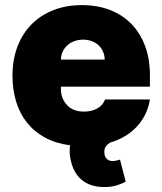

<svg xmlns="http://www.w3.org/2000/svg" viewBox="-20 -573 648 766"><path d="M29.8 -271.3Q29.8 -334.5 49.4 -386.4Q68.9 -438.2 105.1 -475.1Q141.3 -512.1 192.5 -532.3Q243.6 -552.6 306.8 -552.6Q368.6 -552.6 418.7 -533.2Q468.8 -513.8 504.1 -477.6Q539.4 -441.4 558.8 -389.6Q578.1 -337.7 578.1 -272.7V-227.3H223V-218.8Q223 -198.5 229.2 -182.7Q235.4 -166.9 247.5 -153.8Q271.3 -127.8 315.3 -127.8Q345.5 -127.8 368.1 -140.3Q390.6 -152.7 399.1 -176.1H578.1Q572.8 -143.1 558.9 -115.4Q545.1 -87.7 524.3 -66.1Q503.6 -44.4 476.9 -28.8Q450.3 -13.1 419 -3.9Q407.7 3.2 401.8 11.9Q396 20.6 396.3 32.7Q396 50.8 405.4 60.2Q414.8 69.6 429 69.6Q438.2 69.6 445.1 67.3Q452.1 65 458.8 63.9L481.5 152Q467.3 159.4 446.2 166.4Q425.1 173.3 396.3 173.3Q345.5 173.3 312.3 149.5Q279.1 125.7 265.6 79.5Q261 64.3 259.1 48.8Q257.1 33.4 258.5 17.4Q258.9 14.6 258.9 12.1Q258.9 9.6 259.6 6.7Q202.8 -0.7 159.8 -24Q116.8 -47.2 87.9 -83.5Q58.9 -119.7 44.4 -167.4Q29.8 -215.2 29.8 -271.3ZM223 -335.2H397.7Q397.4 -353.7 390.4 -368.4Q383.5 -383.2 372 -393.5Q360.4 -403.8 344.8 -409.3Q329.2 -414.8 311.1 -414.8Q293.7 -414.8 277.9 -409.3Q262.1 -403.8 250 -393.3Q237.9 -382.8 230.6 -368.1Q223.4 -353.3 223 -335.2Z"/></svg>

Font: Inter P Black
Style: Regular
Weight: 900
Designer: Rasmus Andersson
Foundry: rsms
Version: Version 3.018;git-588b23468